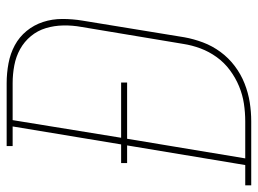

<svg xmlns="http://www.w3.org/2000/svg" viewBox="-156 -656 775 577"><g transform="rotate(-90 231.5 -367.5)"><path d="M-37 0V-18H24L83 -373H30V-391H86L140 -717H81V-735H270Q300 -735 329.5 -729.5Q359 -724 384 -710.5Q409 -697 427 -675Q445 -653 454 -625.5Q463 -598 463 -567.5Q463 -537 458 -507L408 -201Q403 -173 392.5 -145Q382 -117 364 -92.5Q346 -68 321.5 -49.5Q297 -31 269 -20Q241 -9 212.5 -4.5Q184 0 155 0ZM44 -18H155Q182 -18 208.5 -22Q235 -26 260.5 -36.5Q286 -47 309 -64Q332 -81 348.5 -104Q365 -127 374.5 -152.5Q384 -178 388 -204L439 -510Q444 -537 443.5 -564.5Q443 -592 435.5 -617Q428 -642 411.5 -662Q395 -682 372.5 -694.5Q350 -707 323.5 -712Q297 -717 270 -717H159L106 -391H272V-373H103Z"/></g></svg>

Font: Iosevka Curly Slab ThObl
Style: Regular
Weight: 100
Italic angle: -9°
Monospace: yes
Designer: Belleve Invis
Foundry: Belleve Invis
Version: Version 11.0.0; ttfautohint (v1.8.3)